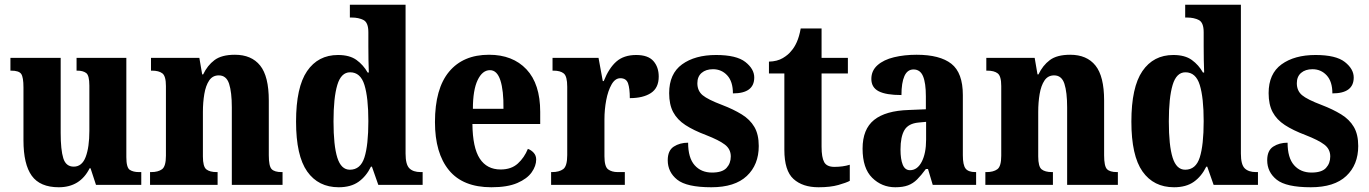

<svg xmlns="http://www.w3.org/2000/svg" viewBox="-20 -780 5774 810"><path d="M228 10Q149 10 114 -38.5Q79 -87 79 -188V-411Q79 -454 69.5 -468Q60 -482 27 -482H24V-536H236V-219Q236 -148 247 -112.5Q258 -77 291 -77Q326 -77 341.5 -118Q357 -159 357 -228V-419Q357 -462 343.5 -472Q330 -482 306 -482H303V-536H513V-117Q513 -73 527.5 -63.5Q542 -54 566 -54H576V0H385L362 -70H358Q318 10 228 10Z M613 0V-54H618Q647 -54 663.5 -66Q680 -78 680 -123V-417Q680 -459 665 -470.5Q650 -482 621 -482H617V-536H821L833 -466H837Q855 -504 885 -526.5Q915 -549 971 -549Q1041 -549 1077.5 -503.5Q1114 -458 1114 -356V-125Q1114 -79 1126 -66.5Q1138 -54 1168 -54H1172V0H958V-327Q958 -391 946.5 -426.5Q935 -462 903 -462Q877 -462 862.5 -440.5Q848 -419 842 -383.5Q836 -348 836 -308V-120Q836 -77 850.5 -65.5Q865 -54 894 -54H898V0Z M1409 10Q1323 10 1276 -56.5Q1229 -123 1229 -267Q1229 -412 1275.5 -480Q1322 -548 1406 -548Q1455 -548 1484 -527Q1513 -506 1531 -474H1536Q1535 -497 1534.5 -527Q1534 -557 1534 -585V-644Q1534 -685 1513.5 -695.5Q1493 -706 1464 -706H1456V-760H1691V-132Q1691 -86 1707 -70Q1723 -54 1755 -54H1763V0H1576L1549 -77H1545Q1525 -36 1492.5 -13Q1460 10 1409 10ZM1456 -64Q1501 -64 1517.5 -116Q1534 -168 1534 -269Q1534 -368 1517.5 -421.5Q1501 -475 1457 -475Q1419 -475 1403 -421.5Q1387 -368 1387 -268Q1387 -166 1403 -115Q1419 -64 1456 -64Z M2053 10Q1933 10 1874 -62Q1815 -134 1815 -265Q1815 -406 1874.5 -477.5Q1934 -549 2043 -549Q2143 -549 2201 -487.5Q2259 -426 2259 -308V-257H1973Q1974 -157 2004 -111Q2034 -65 2092 -65Q2137 -65 2164.5 -90Q2192 -115 2207 -152Q2221 -147 2231.5 -135.5Q2242 -124 2242 -107Q2242 -80 2223 -53Q2204 -26 2162.5 -8Q2121 10 2053 10ZM2104 -321Q2105 -398 2091 -441Q2077 -484 2047 -484Q2015 -484 1995 -442Q1975 -400 1975 -321Z M2305 0V-54H2309Q2339 -54 2356 -66.5Q2373 -79 2373 -126V-414Q2373 -458 2358.5 -470Q2344 -482 2315 -482H2311V-536H2505L2523 -438H2527Q2549 -493 2580.5 -520.5Q2612 -548 2664 -548Q2714 -548 2736.5 -522.5Q2759 -497 2759 -457Q2759 -409 2726 -387.5Q2693 -366 2637 -366Q2637 -407 2629.5 -428.5Q2622 -450 2597 -450Q2575 -450 2560 -423.5Q2545 -397 2537.5 -357.5Q2530 -318 2530 -276V-121Q2530 -77 2545.5 -65.5Q2561 -54 2586 -54H2616V0Z M2981 10Q2877 10 2837 -22Q2797 -54 2797 -104Q2797 -145 2822.5 -161.5Q2848 -178 2883 -178Q2883 -114 2910.5 -83Q2938 -52 2984 -52Q3027 -52 3045 -71.5Q3063 -91 3063 -120Q3063 -151 3038 -170Q3013 -189 2959 -210Q2906 -230 2871.5 -252.5Q2837 -275 2820 -307Q2803 -339 2803 -387Q2803 -469 2857.5 -508.5Q2912 -548 3001 -548Q3087 -548 3124.5 -518.5Q3162 -489 3162 -453Q3162 -386 3072 -386Q3072 -436 3048 -462Q3024 -488 2988 -488Q2958 -488 2940 -472.5Q2922 -457 2922 -429Q2922 -397 2944 -378.5Q2966 -360 3027 -337Q3074 -319 3109 -297.5Q3144 -276 3162.5 -244.5Q3181 -213 3181 -164Q3181 -85 3130.5 -37.5Q3080 10 2981 10Z M3433 10Q3366 10 3327.5 -25Q3289 -60 3289 -148V-470H3224V-520Q3259 -521 3282.5 -535Q3306 -549 3318 -565Q3331 -579 3341.5 -602.5Q3352 -626 3358 -660H3446V-536H3557V-470H3446V-161Q3446 -116 3457 -96Q3468 -76 3500 -76Q3536 -76 3565 -85V-17Q3550 -9 3516.5 0.5Q3483 10 3433 10Z M3757 10Q3700 10 3659.5 -30Q3619 -70 3619 -153Q3619 -235 3667.5 -274Q3716 -313 3814 -316L3886 -319V-374Q3886 -430 3874 -458.5Q3862 -487 3834 -487Q3808 -487 3795.5 -459Q3783 -431 3783 -379Q3718 -379 3687 -395Q3656 -411 3656 -447Q3656 -482 3682 -505Q3708 -528 3751.5 -538.5Q3795 -549 3847 -549Q3945 -549 3993.5 -511Q4042 -473 4042 -379V-125Q4042 -84 4053.5 -69Q4065 -54 4095 -54H4098V0H3915L3895 -67H3886Q3866 -40 3849 -23Q3832 -6 3810.5 2Q3789 10 3757 10ZM3819 -62Q3850 -62 3868.5 -97.5Q3887 -133 3887 -191V-266L3855 -263Q3812 -259 3795.5 -231Q3779 -203 3779 -149Q3779 -108 3788.5 -85Q3798 -62 3819 -62Z M4137 0V-54H4142Q4171 -54 4187.5 -66Q4204 -78 4204 -123V-417Q4204 -459 4189 -470.5Q4174 -482 4145 -482H4141V-536H4345L4357 -466H4361Q4379 -504 4409 -526.5Q4439 -549 4495 -549Q4565 -549 4601.5 -503.5Q4638 -458 4638 -356V-125Q4638 -79 4650 -66.5Q4662 -54 4692 -54H4696V0H4482V-327Q4482 -391 4470.5 -426.5Q4459 -462 4427 -462Q4401 -462 4386.5 -440.5Q4372 -419 4366 -383.5Q4360 -348 4360 -308V-120Q4360 -77 4374.5 -65.5Q4389 -54 4418 -54H4422V0Z M4933 10Q4847 10 4800 -56.5Q4753 -123 4753 -267Q4753 -412 4799.5 -480Q4846 -548 4930 -548Q4979 -548 5008 -527Q5037 -506 5055 -474H5060Q5059 -497 5058.5 -527Q5058 -557 5058 -585V-644Q5058 -685 5037.5 -695.5Q5017 -706 4988 -706H4980V-760H5215V-132Q5215 -86 5231 -70Q5247 -54 5279 -54H5287V0H5100L5073 -77H5069Q5049 -36 5016.5 -13Q4984 10 4933 10ZM4980 -64Q5025 -64 5041.5 -116Q5058 -168 5058 -269Q5058 -368 5041.5 -421.5Q5025 -475 4981 -475Q4943 -475 4927 -421.5Q4911 -368 4911 -268Q4911 -166 4927 -115Q4943 -64 4980 -64Z M5510 10Q5406 10 5366 -22Q5326 -54 5326 -104Q5326 -145 5351.5 -161.5Q5377 -178 5412 -178Q5412 -114 5439.5 -83Q5467 -52 5513 -52Q5556 -52 5574 -71.5Q5592 -91 5592 -120Q5592 -151 5567 -170Q5542 -189 5488 -210Q5435 -230 5400.5 -252.5Q5366 -275 5349 -307Q5332 -339 5332 -387Q5332 -469 5386.5 -508.5Q5441 -548 5530 -548Q5616 -548 5653.5 -518.5Q5691 -489 5691 -453Q5691 -386 5601 -386Q5601 -436 5577 -462Q5553 -488 5517 -488Q5487 -488 5469 -472.5Q5451 -457 5451 -429Q5451 -397 5473 -378.5Q5495 -360 5556 -337Q5603 -319 5638 -297.5Q5673 -276 5691.5 -244.5Q5710 -213 5710 -164Q5710 -85 5659.5 -37.5Q5609 10 5510 10Z"/></svg>

Font: Noto Serif Hebrew Condensed ExtraBold
Style: Regular
Weight: 800
Width: 3
Designer: Monotype Design Team
Foundry: Monotype Imaging Inc.
Version: Version 2.004; ttfautohint (v1.8.4.7-5d5b)